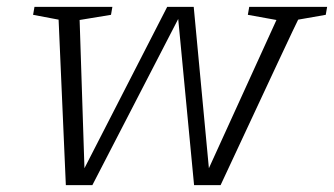

<svg xmlns="http://www.w3.org/2000/svg" viewBox="-20 -537 969 557"><path d="M225 -49 465 -517H542L586 -49L782 -479L699 -494L703 -517H929L925 -494L845 -480Q840 -472 620 0H543L497 -482L248 0H171Q150 -472 150 -480L76 -494L80 -517H306L302 -494L211 -479Z"/></svg>

Font: Afta serif
Style: Italic
Weight: 400
Italic angle: -12°
Designer: parq.ink
Foundry: Oriol Esparraguera Font
Version: Version 1.000